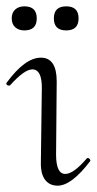

<svg xmlns="http://www.w3.org/2000/svg" viewBox="-21 -577 305 606"><path d="M56 -481Q38 -481 27 -491Q16 -501 16 -519Q16 -537 27 -547Q38 -557 56 -557Q95 -557 95 -519Q95 -481 56 -481ZM227 -519Q227 -481 188 -481Q149 -481 149 -519Q149 -557 188 -557Q227 -557 227 -519ZM161 9Q135 9 121 -10Q107 -29 108 -65L111 -297Q112 -358 81 -358Q56 -358 11 -308Q9 -306 5 -307Q1 -308 -0.5 -310.5Q-2 -313 0 -316Q58 -395 108 -395Q158 -395 158 -320L156 -89Q156 -28 185 -28Q211 -28 253 -77Q255 -79 258 -78Q261 -77 263 -74Q265 -71 264 -69Q205 9 161 9Z"/></svg>

Font: Cormorant Upright Light
Style: Regular
Weight: 300
Designer: Christian Thalmann (Catharsis Fonts)
Foundry: Catharsis Fonts
Version: Version 3.302;PS 003.302;hotconv 1.0.88;makeotf.lib2.5.64775